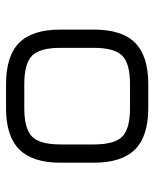

<svg xmlns="http://www.w3.org/2000/svg" viewBox="44 -568 523 652"><g transform="rotate(90 306.0 -241.5)"><path d="M265 0Q170 0 125 -44.5Q80 -89 80 -184V-298Q80 -394 125 -438.5Q170 -483 265 -483H347Q442 -483 487 -438Q532 -393 532 -298V-185Q532 -90 487 -45Q442 0 347 0ZM142 -184Q142 -115 168.5 -88.5Q195 -62 265 -62H347Q417 -62 443.5 -88.5Q470 -115 470 -185V-298Q470 -368 443.5 -394.5Q417 -421 347 -421H265Q195 -421 168.5 -394.5Q142 -368 142 -298Z"/></g></svg>

Font: Jura Medium
Style: Regular
Weight: 500
Designer: Daniel Johnson, Alexei Vanyashin
Foundry: Daniel Johnson
Version: Version 5.103